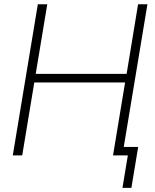

<svg xmlns="http://www.w3.org/2000/svg" viewBox="-20 -748 744 924"><path d="M41.5 0 162.1 -727.5H207.5L151.9 -392.6H589.4L644.5 -727.5H689.5L568.8 0H523.9L582 -351.1H145L86.9 0ZM569.3 156.2 595.2 0H547.9L554.7 -41H645L612.3 156.2Z"/></svg>

Font: Inter 28pt ExtraLight
Style: Italic
Weight: 250
Italic angle: -9.3988°
Designer: Rasmus Andersson
Foundry: rsms
Version: Version 4.001;git-66647c0bb